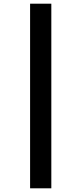

<svg xmlns="http://www.w3.org/2000/svg" viewBox="-20 -788 442 1040"><path d="M143 -768H258V232H143Z"/></svg>

Font: Noto Sans Display ExtraCondensed
Style: Bold
Weight: 700
Width: 2
Designer: Monotype Design Team
Foundry: Monotype Imaging Inc.
Version: Version 2.003